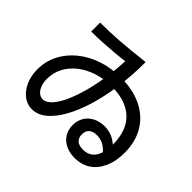

<svg xmlns="http://www.w3.org/2000/svg" viewBox="-176 -1038 1351 1351"><g transform="rotate(45 500.0 -362.5)"><path d="M700 53Q649 53 610 33.5Q571 14 549.5 -20.5Q528 -55 528 -101Q528 -147 549 -181.5Q570 -216 608 -235.5Q646 -255 695 -255Q750 -255 795.5 -226.5Q841 -198 884 -136L826 -102Q798 -138 767.5 -155Q737 -172 700 -172Q661 -172 640.5 -154Q620 -136 620 -101Q620 -67 640.5 -48.5Q661 -30 700 -30Q762 -30 793.5 -75Q825 -120 825 -207Q825 -298 791 -360.5Q757 -423 691.5 -455.5Q626 -488 531 -488Q453 -488 387.5 -466.5Q322 -445 273 -406.5Q224 -368 197 -316Q170 -264 170 -203Q170 -168 180.5 -140Q191 -112 209.5 -96Q228 -80 250 -80Q283 -80 315.5 -115.5Q348 -151 376 -214Q404 -277 425.5 -359.5Q447 -442 459.5 -536Q472 -630 473 -727L511 -685Q440 -676 378 -670.5Q316 -665 261.5 -662Q207 -659 155 -659V-748Q200 -748 245 -749.5Q290 -751 340 -754.5Q390 -758 448.5 -764Q507 -770 578 -778Q578 -645 561.5 -525Q545 -405 514.5 -305Q484 -205 442.5 -131.5Q401 -58 351.5 -17.5Q302 23 246 23Q198 23 159 -7Q120 -37 97.5 -88Q75 -139 75 -203Q75 -283 109.5 -351Q144 -419 206 -470Q268 -521 351 -549.5Q434 -578 531 -578Q653 -578 741 -535Q829 -492 877 -412Q925 -332 925 -222Q925 -138 897.5 -76Q870 -14 820 19.5Q770 53 700 53Z"/></g></svg>

Font: M PLUS 2 Medium
Style: Regular
Weight: 500
Designer: Coji Morishita
Foundry: UNDERFOREST DESIGN
Version: Version 1.001